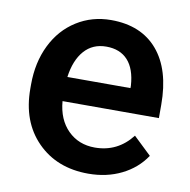

<svg xmlns="http://www.w3.org/2000/svg" viewBox="-68 -622 690 699"><g transform="rotate(10 277.0 -272.5)"><path d="M302.3 10.1Q185.9 10.1 113.6 -63.2Q41.3 -136.5 41.3 -258.4V-273.6Q41.3 -355.2 72.8 -419.4Q104.3 -483.6 161.2 -519.4Q218.1 -555.2 288.2 -555.2Q399.5 -555.2 460.2 -484.1Q520.9 -413.1 520.9 -283.1V-233.8H164.7Q170.3 -166.2 209.8 -127Q249.4 -87.7 309.3 -87.7Q393.5 -87.7 446.3 -155.7L512.3 -92.7Q479.6 -43.8 424.9 -16.9Q370.3 10.1 302.3 10.1ZM287.7 -456.9Q237.3 -456.9 206.3 -421.7Q175.3 -386.4 166.8 -323.4H400V-332.5Q396 -394 367.3 -425.4Q338.5 -456.9 287.7 -456.9Z"/></g></svg>

Font: Vazir FD Medium
Style: Regular
Weight: 500
Foundry: DejaVu fonts team - Redesigned by Saber Rastikerdar
Version: Version 21.10;October 20, 2019;FontCreator 12.0.0.2547 64-bi